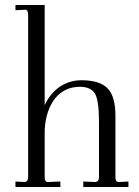

<svg xmlns="http://www.w3.org/2000/svg" viewBox="-20 -750 559 770"><path d="M495.1 -22V0H314V-22L363.8 -20Q377 -22.9 377 -39.1V-259.8Q377 -350.1 359.9 -376Q342.8 -401.9 300.8 -401.9Q239.7 -401.9 202.1 -356.9Q163.6 -309.1 159.2 -228V-39.1Q159.2 -20 171.9 -20L222.2 -22V0H42V-22L80.1 -20Q92.8 -22.9 92.8 -39.1V-689Q92.8 -712.4 80.1 -710.9L42 -709V-730H159.2V-328.1Q180.7 -375 219.2 -401.9Q259.3 -428.2 307.1 -428.2Q380.4 -428.2 412.1 -395Q442.9 -362.8 442.9 -286.1V-39.1Q442.9 -20 456.1 -20Z"/></svg>

Font: Unna Light
Style: Regular
Weight: 300
Designer: Jorge de Buen Unna
Foundry: Omnibus-Type
Version: Version 2.007;PS 002.007;hotconv 1.0.88;makeotf.lib2.5.64775